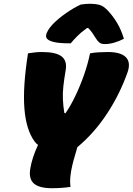

<svg xmlns="http://www.w3.org/2000/svg" viewBox="-20 -985 702 1015"><path d="M353 3Q305 10 255 10Q187 10 159 -15Q131 -40 140 -93Q149 -150 181 -219Q171 -226 163 -237Q118 -298 109 -411.5Q100 -525 128 -703Q145 -706 164 -708Q183 -710 202 -710Q276 -710 306 -686.5Q336 -663 327 -613Q319 -566 315 -529.5Q311 -493 312.5 -459.5Q314 -426 320 -388L326 -386Q353 -425 378 -477Q403 -529 423.5 -587Q444 -645 456 -703Q476 -707 501 -708.5Q526 -710 550 -710Q618 -710 645 -683Q672 -656 655 -605Q615 -490 547 -386Q479 -282 389 -207Q382 -182 374.5 -157Q367 -132 362 -110Q355 -81 352 -51.5Q349 -22 353 3ZM407 -961Q418 -963 432.5 -964Q447 -965 454 -965Q485 -965 506.5 -959Q528 -953 552 -927Q578 -899 599.5 -863Q621 -827 635 -780Q580 -752 534 -752Q514 -752 504 -761Q494 -770 483 -788Q476 -800 467.5 -812Q459 -824 446 -837H440Q408 -814 387.5 -793Q367 -772 354 -756H348Q294 -756 266.5 -762.5Q239 -769 230 -779Q221 -789 224 -801Q226 -811 234.5 -825.5Q243 -840 259 -857Q288 -887 329 -915.5Q370 -944 407 -961Z"/></svg>

Font: Recursive Mn Csl St XBk
Style: Italic
Weight: 1000
Italic angle: -15°
Monospace: yes
Version: Version 1.079;hotconv 1.0.112;makeotfexe 2.5.65598; ttfautoh